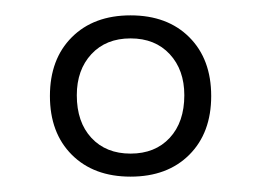

<svg xmlns="http://www.w3.org/2000/svg" viewBox="-20 -770 340 250"><path d="M150 -540Q102 -540 73.5 -568.5Q45 -597 45 -645Q45 -693 73.5 -721.5Q102 -750 150 -750Q198 -750 226.5 -721.5Q255 -693 255 -645Q255 -597 226.5 -568.5Q198 -540 150 -540ZM80 -646Q80 -611 99 -590.5Q118 -570 150 -570Q182 -570 201 -590.5Q220 -611 220 -646Q220 -679 201 -699.5Q182 -720 150 -720Q118 -720 99 -699.5Q80 -679 80 -646Z"/></svg>

Font: Exetegue Light
Style: Regular
Weight: 300
Designer: Fábio Duarte Martins
Foundry: Fábio Duarte Martins
Version: Version 0.001